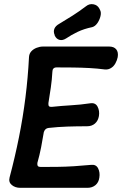

<svg xmlns="http://www.w3.org/2000/svg" viewBox="-20 -895 585 920"><path d="M544 -621Q541 -606 533 -591.5Q525 -577 512 -569Q499 -561 484 -562Q446 -567 408 -569Q370 -571 330.5 -571.5Q291 -572 251 -572Q241 -572 236 -566.5Q231 -561 231 -551Q229 -514 223.5 -475.5Q218 -437 212 -401Q211 -390 215 -386Q219 -382 229 -383Q276 -388 320.5 -390.5Q365 -393 412 -400Q437 -404 447.5 -384Q458 -364 454 -339Q450 -316 435 -303Q420 -290 397 -290Q349 -290 303.5 -288.5Q258 -287 213 -282Q204 -281 198.5 -276Q193 -271 190 -262Q184 -225 177 -189Q170 -153 159 -114Q158 -104 161.5 -99.5Q165 -95 175 -95Q217 -95 256 -95.5Q295 -96 334.5 -98.5Q374 -101 416 -105Q440 -108 450 -88.5Q460 -69 456 -44Q453 -21 437.5 -8Q422 5 399 5H77Q53 5 36.5 -8.5Q20 -22 26 -45Q52 -143 71 -238Q90 -333 102 -428.5Q114 -524 119 -622Q120 -638 130 -649Q140 -660 155.5 -666Q171 -672 186 -672H503Q526 -672 537 -658.5Q548 -645 544 -621ZM297 -711Q280 -700 265 -704Q250 -708 242 -725V-727Q235 -743 240.5 -757Q246 -771 264 -781Q296 -800 327.5 -820Q359 -840 392 -865Q408 -878 427.5 -874.5Q447 -871 456 -854L459 -848Q466 -836 461.5 -817.5Q457 -799 446.5 -784Q436 -769 422 -765Q383 -757 352.5 -742.5Q322 -728 297 -711Z"/></svg>

Font: Winky Sans Medium
Style: Italic
Weight: 500
Italic angle: -8.97852°
Designer: Simon Atzbach
Foundry: typofactur
Version: Version 1.205